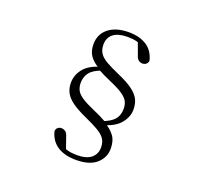

<svg xmlns="http://www.w3.org/2000/svg" viewBox="-145 -923 1290 1214"><g transform="rotate(20 500.0 -316.5)"><path d="M482.8 120.3Q405.2 120.3 356.9 88.3Q308.7 56.3 293.8 -5.3Q295.8 -21.5 305.8 -29.4Q315.8 -37.4 329.3 -37.4Q343.9 -37.4 356.3 -28.6Q368.8 -19.8 375.6 4.4L407.1 94.4L368.3 61.6Q390.4 75.5 416.8 82.6Q443.2 89.6 478.9 89.6Q542.1 89.6 574 63.2Q605.9 36.8 605.9 -7.8Q605.9 -42.2 590.3 -65.2Q574.7 -88.3 540 -108.6Q505.4 -129 448.1 -154.4Q387.2 -182 351.7 -207.8Q316.2 -233.5 301.4 -262.6Q286.5 -291.7 286.5 -328.2Q286.5 -381.4 322.4 -424.7Q358.2 -468.1 437.8 -488.6L439.1 -495.1L449 -468.5Q388.7 -447.2 366.9 -417.5Q345 -387.9 345 -348.5Q345 -321.7 355.2 -300.7Q365.4 -279.7 394.6 -259.6Q423.8 -239.6 480 -215.1Q512.9 -201.1 537.1 -188.9Q561.3 -176.7 582.4 -164.5V-159.6Q618.5 -137.6 642.2 -106.4Q666 -75.2 666 -21.5Q666 38.7 619.8 79.5Q573.6 120.3 482.8 120.3ZM522.7 -753.2Q593.8 -753.2 641.8 -723.3Q689.7 -693.4 706.2 -628.4Q703.9 -612.3 693.6 -604.3Q683.2 -596.4 669.5 -596.4Q655.9 -596.4 643.6 -604.8Q631.2 -613.2 624.2 -638.1L591.7 -726.7L634.1 -694.9Q611 -709.6 586.2 -716.2Q561.5 -722.7 525 -722.7Q462.7 -722.7 430 -697.4Q397.3 -672.2 397.3 -624.6Q397.3 -590.6 412.9 -567.2Q428.5 -543.9 462.7 -524.3Q497 -504.7 551.7 -480.9Q616.2 -453.1 652 -426.3Q687.7 -399.6 702.2 -370.6Q716.6 -341.5 716.6 -303Q716.6 -253.9 680.8 -209.9Q645 -165.9 564.3 -144.2L563 -139.6L552.7 -165.9Q609.4 -186.7 633.1 -214.5Q656.7 -242.4 656.7 -285.8Q656.7 -311.2 647.7 -331.9Q638.7 -352.6 609.7 -373.7Q580.7 -394.7 519.7 -421Q489.6 -434 466.5 -445.2Q443.3 -456.4 420.8 -469.2V-474.8Q380.2 -497.9 358.7 -528.4Q337.2 -558.9 337.2 -606Q337.2 -673.9 387.3 -713.5Q437.4 -753.2 522.7 -753.2Z"/></g></svg>

Font: Noto Serif HK ExtraLight
Style: Regular
Weight: 200
Designer: Ryoko NISHIZUKA 西塚涼子 (kana & ideographs); Frank Grießhammer (Latin, Greek & Cyrillic); Wenlong ZHANG 张文龙 (bopomofo); San
Foundry: Adobe
Version: Version 2.002-H1;hotconv 1.1.0;makeotfexe 2.6.0